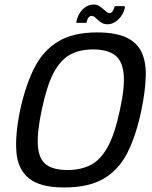

<svg xmlns="http://www.w3.org/2000/svg" viewBox="-20 -820 671 847"><path d="M69 -335Q93 -445 132 -521.5Q171 -598 237.5 -637.5Q304 -677 408 -677Q490 -677 537.5 -654.5Q585 -632 605 -589Q625 -546 623 -482Q621 -418 604 -335Q581 -224 543 -148Q505 -72 438.5 -32.5Q372 7 263 7Q158 7 108.5 -32.5Q59 -72 52.5 -148Q46 -224 69 -335ZM164 -335Q142 -230 147.5 -172.5Q153 -115 185.5 -92.5Q218 -70 278 -70Q337 -70 380.5 -92.5Q424 -115 455.5 -172.5Q487 -230 509 -335Q532 -440 525 -498Q518 -556 484 -579Q450 -602 391 -602Q331 -602 288.5 -578.5Q246 -555 216 -497.5Q186 -440 164 -335ZM321 -719Q315 -719 317 -725Q324 -758 345 -779Q366 -800 394 -800Q409 -800 422 -790.5Q435 -781 445.5 -771.5Q456 -762 464 -762Q470 -762 475.5 -768.5Q481 -775 484 -786Q485 -793 490 -793H527Q532 -793 531 -786Q525 -757 503 -735Q481 -713 454 -713Q436 -713 423.5 -722.5Q411 -732 402 -741Q393 -750 384 -750Q377 -750 371 -743Q365 -736 363 -725Q363 -719 357 -719Z"/></svg>

Font: Glory Thin Medium
Style: Italic
Weight: 500
Italic angle: -12°
Version: Version 1.011